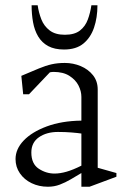

<svg xmlns="http://www.w3.org/2000/svg" viewBox="-20 -699 487 729"><path d="M162 10Q128 10 100 -3.5Q72 -17 55.5 -41Q39 -65 39 -95Q39 -133 70 -165.5Q101 -198 157.5 -219Q214 -240 289 -241V-331Q289 -353 278 -374.5Q267 -396 243.5 -411Q220 -426 183 -426Q182 -426 176.5 -425.5Q171 -425 169 -424L90 -341H68L61 -411Q101 -428 127.5 -439Q154 -450 176.5 -455Q199 -460 226 -460Q258 -460 286.5 -448Q315 -436 333 -413.5Q351 -391 351 -359V-62L422 -42V-28L320 10H289V-42Q269 -30 248.5 -18Q228 -6 207 2Q186 10 162 10ZM187 -40Q208 -40 232.5 -47Q257 -54 289 -70V-192Q276 -194 252 -196Q228 -198 200 -198Q157 -198 128 -178Q99 -158 99 -120Q99 -77 127 -58.5Q155 -40 187 -40ZM223 -511Q187 -511 163 -524Q139 -537 125 -560.5Q111 -584 105.5 -614.5Q100 -645 100 -679H123Q127 -651 137 -625.5Q147 -600 168.5 -583.5Q190 -567 226 -567Q263 -567 283.5 -583Q304 -599 313.5 -625Q323 -651 327 -679H350Q350 -632 337 -594Q324 -556 296.5 -533.5Q269 -511 223 -511Z"/></svg>

Font: Ancizar Serif Light
Style: Regular
Weight: 300
Designer: Cesar Puertas, Viviana Monsalve, Julian Moncada, Julian Prieto, Jose Castro, Felipe Aragon, Mariel Hernandez, Sara Alarc
Version: Version 8.100